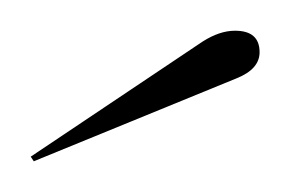

<svg xmlns="http://www.w3.org/2000/svg" viewBox="-20 -467 189 125"><path d="M2 -362 0 -365 112 -440Q123 -447 133 -447Q149 -447 149 -433Q149 -422 134 -416Z"/></svg>

Font: Ballet 72pt
Style: Regular
Weight: 400
Designer: Maximiliano R. Sproviero
Foundry: Omnibus-Type
Version: Version 1.100; ttfautohint (v1.8.3)